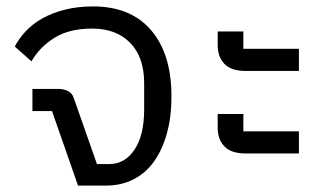

<svg xmlns="http://www.w3.org/2000/svg" viewBox="-20 -578 1031 598"><path d="M142 -232H81V-301H163Q178 -301 191.5 -294.5Q205 -288 210 -272L282 -67H320Q369 -67 399 -112Q429 -157 429 -237V-319Q429 -400 385.5 -444.5Q342 -489 267 -489Q196 -489 150 -460.5Q104 -432 78 -387L26 -433Q39 -458 60.5 -481Q82 -504 112.5 -521Q143 -538 182.5 -548Q222 -558 270 -558Q387 -558 450.5 -484Q514 -410 514 -278Q514 -213 499.5 -161.5Q485 -110 459 -74Q433 -38 395 -19Q357 0 311 0H223Z M745 -100Q700 -100 679 -122Q658 -144 658 -180V-223H738V-169H911V-100ZM745 -357Q700 -357 679 -379Q658 -401 658 -437V-480H738V-426H911V-357Z"/></svg>

Font: IBM Plex Sans Thai
Style: Regular
Weight: 400
Designer: Mike Abbink, Paul van der Laan, Pieter van Rosmalen, Ben Mitchell, Mark Frömberg
Foundry: Bold Monday
Version: Version 1.1